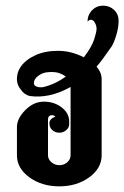

<svg xmlns="http://www.w3.org/2000/svg" viewBox="-20 -660 440 680"><path d="M375 -495Q342 -447 322 -424Q340 -403 340 -380V-110Q340 -64 296 -32Q252 0 190 0Q128 0 84 -32Q40 -64 40 -110V-210Q40 -240 69.5 -270Q99 -300 135.5 -300Q172 -300 198.5 -279.5Q225 -259 225 -230V-220Q225 -208 214.5 -199Q204 -190 190 -190Q176 -190 165.5 -199Q155 -208 155 -223.5Q155 -239 176 -247Q171 -252 165 -252Q150 -252 150 -237V-140V-110Q150 -96 162 -85.5Q174 -75 190.5 -75Q207 -75 218.5 -85.5Q230 -96 230 -110V-352Q155 -310 85 -320Q66 -325 55 -341Q41 -357 40 -377V-383Q41 -406 53 -423Q70 -448 104.5 -464Q139 -480 185.5 -480Q232 -480 277 -457Q305 -494 313.5 -520.5Q322 -547 322 -558Q322 -569 316 -579.5Q310 -590 302.5 -590Q295 -590 290 -583Q290 -607 306 -623.5Q322 -640 345 -640Q368 -640 384 -625Q400 -610 400 -586Q400 -562 391.5 -534.5Q383 -507 375 -495ZM213 -389Q191 -405 164.5 -405Q138 -405 126 -398Q100 -384 100 -365Q100 -358 108 -354Q116 -350 131 -351Q175 -361 213 -389Z"/></svg>

Font: SOV_ThonBuri
Style: Book
Weight: 400
Version: Version 1.00